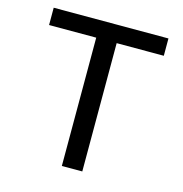

<svg xmlns="http://www.w3.org/2000/svg" viewBox="-104 -793 848 889"><g transform="rotate(15 320.0 -349.0)"><path d="M369 -615V0H271V-615H45V-698H595V-615Z"/></g></svg>

Font: Writer
Style: Regular
Weight: 400
Monospace: yes
Designer: Mike Abbink, Paul van der Laan, Pieter van Rosmalen
Foundry: Bold Monday
Version: Version 2.001 2020